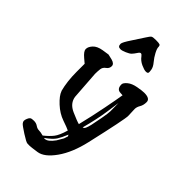

<svg xmlns="http://www.w3.org/2000/svg" viewBox="-254 -716 972 972"><g transform="rotate(45 231.5 -230.5)"><path d="M181.9 -493.7C194.7 -499.2 203.8 -504.6 209 -510C214.2 -515.4 220.6 -523.9 228.3 -535.6C235.9 -547.4 244.1 -547.1 252.9 -534.9C261.7 -522.7 273.6 -513.2 288.6 -506.3C303.5 -499.5 314.9 -496.1 322.8 -496.1C330.6 -496.1 335.2 -497.9 336.7 -501.5C338.1 -505 337.9 -512.3 335.9 -523.2C334 -534.1 327.9 -545.7 317.6 -557.9C307.4 -570.1 298.6 -583.2 291.3 -597.2C283.9 -611.2 280.3 -621.8 280.3 -629.2C280.3 -636.5 278.2 -641 274.2 -642.8C270.1 -644.6 261 -645.5 246.8 -645.5C232.7 -645.5 223.5 -644.3 219.2 -641.8C215 -639.4 208.5 -631.1 199.7 -616.9C190.9 -602.8 177.7 -582.4 159.9 -555.9C142.2 -529.4 133.3 -512.6 133.3 -505.6C133.3 -498.6 134.8 -493.5 137.7 -490.2C140.6 -487 145.5 -485.4 152.3 -485.4C159.2 -485.4 169 -488.1 181.9 -493.7ZM202.1 106.4C199.9 106.4 197.8 106.3 195.8 106C220.2 88.7 236.7 73.4 245.4 60.1C254 46.7 262.9 28.8 272 6.3L276.4 14.6L269.5 35.6L249.5 69.8C231.9 94.2 216.1 106.4 202.1 106.4ZM318.8 -110.4C315.6 -97.3 312.7 -88.1 310.1 -82.5C307.5 -77 305.2 -73.7 303.2 -72.8C301.3 -71.8 299.2 -71 296.9 -70.3C311.5 -124.7 321.9 -172.9 327.9 -215.1C333.9 -257.2 337.2 -280.9 337.9 -286.1V-279.8L338.4 -229.5V-227.5C338.4 -217.4 335.9 -199.2 331.1 -172.9C325.8 -144.2 321.8 -123.4 318.8 -110.4ZM27.3 -360.4C28 -350.6 36.8 -338.5 53.7 -324.2L76.2 -305.2V-248C76.2 -201.8 81.1 -160.6 90.8 -124.5H91.3C96.8 -108.2 110.7 -89.8 132.8 -69.3C154.9 -48.8 178.6 -34.3 203.9 -25.6C229.1 -17 246.1 -10.4 254.9 -5.9C246.1 24.7 236.3 46.9 225.6 60.5C214.8 74.2 200.5 88.1 182.6 102.1C169.6 98.5 159 96.7 150.9 96.7C142.7 96.7 134.8 93.9 127 88.4C119.1 82.8 109.9 80.1 99.1 80.1C88.4 80.1 81.1 81.4 77.1 84C73.2 86.6 69.8 91.5 66.9 98.6C64 105.8 62.5 111.7 62.5 116.2C62.5 120.8 64.6 125.6 68.8 130.6C73.1 135.7 87.2 145.9 111.3 161.4C135.4 176.8 150.4 184.7 156.2 185.1C162.1 185.4 167.6 185.5 172.9 185.5C178.1 185.5 194.8 183.5 223.1 179.4C251.5 175.4 279.6 153.6 307.6 114C335.6 74.5 356.8 23.1 371.1 -40C403 -179.4 418.9 -257.5 418.9 -274.4L417 -322.3C417 -332 420.1 -342 426.3 -352.3C432.5 -362.5 435.5 -374.8 435.5 -389.2V-390.1C435.5 -406.7 421.5 -415 393.6 -415C384.1 -415 369 -413.2 348.1 -409.4C327.3 -405.7 311 -398.9 299.3 -389.2C287.6 -379.4 281.7 -370.8 281.7 -363.3C281.7 -340.5 291.2 -329.1 310.1 -329.1L324.7 -328.1C321.8 -308.6 315.3 -273.4 305.4 -222.4C295.5 -171.5 284.2 -120.1 271.5 -68.4C260.4 -71 240.1 -78.9 210.4 -92C180.8 -105.2 164.1 -125.5 160.2 -152.8L149.4 -306.2C149.4 -318.5 150.1 -330.1 151.4 -340.8C152.7 -351.6 158.1 -360.3 167.7 -366.9C177.3 -373.6 182.1 -382.6 182.1 -393.8C182.1 -405 173.7 -412.8 157 -417.2C140.2 -421.6 130.8 -423.8 128.7 -423.8C126.5 -423.8 114.3 -422 92 -418.2C69.7 -414.5 53.4 -406.9 43 -395.5C32.6 -384.1 27.3 -373.2 27.3 -362.8Z"/></g></svg>

Font: Drukaatie burti
Style: Regular
Weight: 400
Version: Version 0.14.4